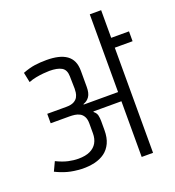

<svg xmlns="http://www.w3.org/2000/svg" viewBox="-178 -1180 1199 1318"><g transform="rotate(-20 421.0 -521.0)"><path d="M629 -812V-1042H712V-812ZM67 -819Q117 -838 156.5 -843.5Q196 -849 242 -849Q289 -849 325.5 -840.5Q362 -832 387.5 -814Q413 -796 426 -767.5Q439 -739 439 -698V-581Q439 -535 422.5 -511Q406 -487 378 -478V-474H629V-840H842V-768H712V0H629V-407Q611 -407 585.5 -407Q560 -407 531 -407Q502 -407 474.5 -407Q447 -407 425 -407L424 -403Q443 -388 447.5 -369Q452 -350 452 -325V-261Q452 -205 434 -166.5Q416 -128 384.5 -105Q353 -82 310.5 -72Q268 -62 218 -63Q157 -66 113.5 -78Q70 -90 28 -111L59 -177Q106 -154 144.5 -145.5Q183 -137 218 -137Q270 -137 303.5 -153Q337 -169 353.5 -198Q370 -227 370 -267V-339Q370 -370 359.5 -389Q349 -408 332 -417Q315 -426 296 -428.5Q277 -431 259 -431H121V-500H259Q296 -500 316 -511Q336 -522 344.5 -538Q353 -554 355 -570.5Q357 -587 357 -598L355 -690Q354 -737 323.5 -754.5Q293 -772 235 -772Q217 -772 190 -769.5Q163 -767 134.5 -761.5Q106 -756 82 -746Z"/></g></svg>

Font: Matangi Medium
Style: Regular
Weight: 500
Designer: Prashant Pant
Foundry: The Graphic Ant
Version: Version 3.002